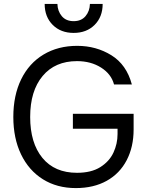

<svg xmlns="http://www.w3.org/2000/svg" viewBox="-20 -949 735 980"><path d="M208 -929H273Q274 -892 295.5 -866.5Q317 -841 356 -841Q395 -841 416.5 -866.5Q438 -892 439 -929H504Q504 -863 463 -822Q422 -781 356 -781Q290 -781 249 -822Q208 -863 208 -929ZM352 -368H662V-288Q662 -199 626.5 -131Q591 -63 524.5 -26Q458 11 367 11Q271 11 199 -34Q127 -79 87.5 -161Q48 -243 48 -352Q48 -462 88 -544Q128 -626 202 -670.5Q276 -715 374 -715Q471 -715 548.5 -667Q626 -619 653 -518H562Q548 -571 496 -604Q444 -637 373 -637Q261 -637 197.5 -561Q134 -485 134 -352Q134 -219 196.5 -143Q259 -67 373 -67Q446 -67 492 -96Q538 -125 559 -170Q580 -215 580 -265V-292H352Z"/></svg>

Font: CBA Beacon Sans
Style: Regular
Weight: 400
Designer: Wei Huang
Foundry: Wei Huang
Version: Version 1.002